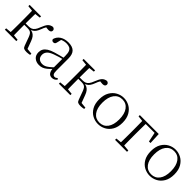

<svg xmlns="http://www.w3.org/2000/svg" viewBox="269 -1646 2784 2784"><g transform="rotate(45 1660.5 -254.0)"><path d="M46 0V-27L155 -38H175L281 -27V0ZM46 -482V-508H281V-482L175 -470H155ZM130 0Q131 -24 131.5 -64.5Q132 -105 132.5 -148.5Q133 -192 133 -226V-283Q133 -316 132.5 -359.5Q132 -403 131.5 -443.5Q131 -484 130 -508H198Q197 -484 196.5 -443Q196 -402 195.5 -356.5Q195 -311 195 -273V-254Q195 -206 195.5 -156.5Q196 -107 196.5 -65.5Q197 -24 198 0ZM414 -40 367 -169Q354 -203 340.5 -220Q327 -237 307 -243Q287 -249 256 -249H163V-277H255Q286 -277 309 -286Q332 -295 351.5 -320Q371 -345 388 -392Q414 -460 440.5 -488Q467 -516 512 -522Q549 -513 549 -483Q549 -464 536 -453.5Q523 -443 497 -443Q475 -443 459.5 -446Q444 -449 429 -453L474 -479Q455 -460 442 -440Q429 -420 415 -381Q400 -340 382.5 -314.5Q365 -289 342.5 -276Q320 -263 291 -257V-268Q329 -264 354.5 -252Q380 -240 399 -216Q418 -192 433 -151L484 -14L442 -38L564 -26V0Q548 3 530.5 5.5Q513 8 499 8Q457 8 440.5 -2Q424 -12 414 -40Z M758 14Q700 14 661 -19Q622 -52 622 -114Q622 -151 638.5 -180.5Q655 -210 692.5 -234Q730 -258 792 -276Q835 -289 879.5 -300.5Q924 -312 964 -321V-297Q924 -287 882.5 -275Q841 -263 804 -249Q737 -225 710.5 -194Q684 -163 684 -125Q684 -78 711 -54Q738 -30 782 -30Q807 -30 830.5 -39.5Q854 -49 883.5 -72Q913 -95 953 -134L959 -89H940Q908 -55 880 -32Q852 -9 823 2.5Q794 14 758 14ZM1020 13Q978 13 957.5 -17.5Q937 -48 935 -102V-106V-350Q935 -407 922 -437.5Q909 -468 883 -480Q857 -492 817 -492Q787 -492 757 -483Q727 -474 695 -454L731 -482L712 -402Q708 -382 698 -374Q688 -366 672 -366Q641 -366 635 -397Q652 -456 703 -489Q754 -522 830 -522Q912 -522 953 -482.5Q994 -443 994 -354V-113Q994 -61 1006 -43Q1018 -25 1040 -25Q1053 -25 1063 -30Q1073 -35 1085 -46L1100 -30Q1085 -8 1064.5 2.5Q1044 13 1020 13Z M1154 0V-27L1263 -38H1283L1389 -27V0ZM1154 -482V-508H1389V-482L1283 -470H1263ZM1238 0Q1239 -24 1239.5 -64.5Q1240 -105 1240.5 -148.5Q1241 -192 1241 -226V-283Q1241 -316 1240.5 -359.5Q1240 -403 1239.5 -443.5Q1239 -484 1238 -508H1306Q1305 -484 1304.5 -443Q1304 -402 1303.5 -356.5Q1303 -311 1303 -273V-254Q1303 -206 1303.5 -156.5Q1304 -107 1304.5 -65.5Q1305 -24 1306 0ZM1522 -40 1475 -169Q1462 -203 1448.5 -220Q1435 -237 1415 -243Q1395 -249 1364 -249H1271V-277H1363Q1394 -277 1417 -286Q1440 -295 1459.5 -320Q1479 -345 1496 -392Q1522 -460 1548.5 -488Q1575 -516 1620 -522Q1657 -513 1657 -483Q1657 -464 1644 -453.5Q1631 -443 1605 -443Q1583 -443 1567.5 -446Q1552 -449 1537 -453L1582 -479Q1563 -460 1550 -440Q1537 -420 1523 -381Q1508 -340 1490.5 -314.5Q1473 -289 1450.5 -276Q1428 -263 1399 -257V-268Q1437 -264 1462.5 -252Q1488 -240 1507 -216Q1526 -192 1541 -151L1592 -14L1550 -38L1672 -26V0Q1656 3 1638.5 5.5Q1621 8 1607 8Q1565 8 1548.5 -2Q1532 -12 1522 -40Z M1967 14Q1906 14 1851 -15Q1796 -44 1761.5 -103.5Q1727 -163 1727 -253Q1727 -343 1762 -403Q1797 -463 1852 -492.5Q1907 -522 1967 -522Q2028 -522 2083 -492.5Q2138 -463 2173 -403Q2208 -343 2208 -253Q2208 -163 2173 -103.5Q2138 -44 2083 -15Q2028 14 1967 14ZM1967 -16Q2047 -16 2093.5 -77.5Q2140 -139 2140 -252Q2140 -365 2093.5 -428Q2047 -491 1967 -491Q1887 -491 1840.5 -428Q1794 -365 1794 -252Q1794 -139 1840.5 -77.5Q1887 -16 1967 -16Z M2390 0Q2391 -24 2391.5 -64.5Q2392 -105 2392.5 -148.5Q2393 -192 2393 -226V-275Q2393 -312 2392.5 -357Q2392 -402 2391.5 -443Q2391 -484 2390 -508H2458Q2457 -484 2456.5 -443Q2456 -402 2455.5 -357Q2455 -312 2455 -275V-226Q2455 -192 2455.5 -148.5Q2456 -105 2456.5 -64.5Q2457 -24 2458 0ZM2423 -477V-508H2694L2702 -331H2670L2634 -504L2665 -477ZM2306 0V-27L2413 -38H2433L2551 -27V0ZM2306 -482V-508H2423V-470H2415Z M3028 14Q2967 14 2912 -15Q2857 -44 2822.5 -103.5Q2788 -163 2788 -253Q2788 -343 2823 -403Q2858 -463 2913 -492.5Q2968 -522 3028 -522Q3089 -522 3144 -492.5Q3199 -463 3234 -403Q3269 -343 3269 -253Q3269 -163 3234 -103.5Q3199 -44 3144 -15Q3089 14 3028 14ZM3028 -16Q3108 -16 3154.5 -77.5Q3201 -139 3201 -252Q3201 -365 3154.5 -428Q3108 -491 3028 -491Q2948 -491 2901.5 -428Q2855 -365 2855 -252Q2855 -139 2901.5 -77.5Q2948 -16 3028 -16Z"/></g></svg>

Font: Noto Serif KR ExtraLight
Style: Regular
Weight: 200
Designer: Ryoko NISHIZUKA 西塚涼子 (kana & ideographs); Frank Grießhammer (Latin, Greek & Cyrillic); Wenlong ZHANG 张文龙 (bopomofo); San
Foundry: Adobe
Version: Version 2.002-H1;hotconv 1.1.0;makeotfexe 2.6.0